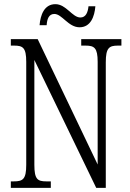

<svg xmlns="http://www.w3.org/2000/svg" viewBox="-20 -902 626 922"><path d="M362 -771C415 -771 434 -822 438 -872H405C402 -844 393 -818 366 -818C327 -818 298 -882 246 -882C192 -882 174 -829 170 -781H204C206 -810 214 -835 241 -835C278 -835 308 -771 362 -771ZM32 0H224V-31H203C160 -31 145 -41 145 -111V-614L442 0H488V-603C488 -672 504 -683 546 -683H563V-714H370V-683H391C433 -683 449 -672 449 -605V-112L161 -714H32V-683H48C90 -683 106 -673 106 -605V-111C106 -41 90 -31 46 -31H32Z"/></svg>

Font: Noto Serif Thai ExtraCondensed Light
Style: Regular
Weight: 300
Width: 2
Designer: Monotype Design Team
Foundry: Monotype Imaging Inc.
Version: Version 2.002